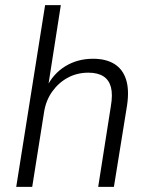

<svg xmlns="http://www.w3.org/2000/svg" viewBox="-20 -725 581 745"><path d="M43 0 155 -705H216L166 -385H160Q186 -439 233.5 -468Q281 -497 341 -497Q391 -497 423.5 -477Q456 -457 469 -417Q482 -377 473 -316L422 0H361L410 -312Q418 -358 410.5 -386.5Q403 -415 381 -429Q359 -443 323 -443Q279 -443 243 -423.5Q207 -404 182.5 -369.5Q158 -335 151 -290L105 0Z"/></svg>

Font: Nunito Sans 10pt SemiCondensed Light
Style: Italic
Weight: 300
Width: 4
Italic angle: -9°
Designer: Vernon Adams
Foundry: Vernon Adams
Version: Version 3.101;gftools[0.9.27]